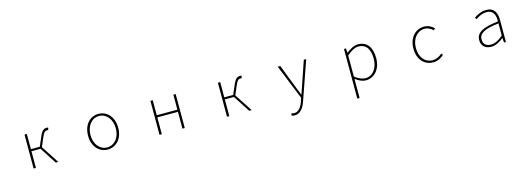

<svg xmlns="http://www.w3.org/2000/svg" viewBox="10 -1586 7979 2877"><g transform="rotate(-15 4000.0 -148.0)"><path d="M351 0H387V-259H528L695 0H734L554 -277L613 -415C645 -492 667 -502 696 -502C704 -502 706 -502 712 -500L721 -536C717 -538 707 -540 698 -540C656 -540 624 -525 583 -426L525 -291H387V-527H351Z M1500 13C1626 13 1734 -88 1734 -262C1734 -439 1626 -540 1500 -540C1374 -540 1266 -439 1266 -262C1266 -88 1374 13 1500 13ZM1500 -20C1388 -20 1304 -118 1304 -262C1304 -407 1388 -507 1500 -507C1612 -507 1697 -407 1697 -262C1697 -118 1612 -20 1500 -20Z M2304 0H2340V-261H2660V0H2696V-527H2660V-294H2340V-527H2304Z M3351 0H3387V-259H3528L3695 0H3734L3554 -277L3613 -415C3645 -492 3667 -502 3696 -502C3704 -502 3706 -502 3712 -500L3721 -536C3717 -538 3707 -540 3698 -540C3656 -540 3624 -525 3583 -426L3525 -291H3387V-527H3351Z M4340 244C4431 244 4484 156 4511 74L4721 -527H4684L4566 -183C4551 -138 4533 -82 4516 -35H4511C4491 -82 4469 -138 4452 -183L4319 -527H4279L4497 12L4482 61C4453 145 4408 209 4342 209C4326 209 4309 205 4298 200L4289 233C4302 240 4322 244 4340 244Z M5307 243H5343V46V-53C5399 -11 5454 13 5504 13C5630 13 5738 -92 5738 -271C5738 -434 5669 -540 5526 -540C5460 -540 5397 -500 5345 -459H5343L5337 -527H5307ZM5507 -20C5465 -20 5405 -39 5343 -91V-416C5410 -474 5469 -507 5523 -507C5652 -507 5700 -405 5700 -271C5700 -124 5619 -20 5507 -20Z M6549 13C6617 13 6673 -18 6717 -57L6696 -83C6659 -48 6608 -20 6550 -20C6430 -20 6351 -118 6351 -262C6351 -407 6438 -507 6550 -507C6604 -507 6646 -481 6681 -448L6704 -474C6669 -507 6622 -540 6550 -540C6423 -540 6313 -439 6313 -262C6313 -88 6415 13 6549 13Z M7450 13C7520 13 7586 -26 7640 -70H7643L7648 0H7678V-341C7678 -448 7640 -540 7516 -540C7430 -540 7357 -496 7324 -472L7342 -443C7376 -470 7439 -507 7514 -507C7623 -507 7645 -414 7642 -329C7405 -302 7298 -247 7298 -130C7298 -30 7368 13 7450 13ZM7453 -20C7389 -20 7335 -50 7335 -131C7335 -220 7413 -273 7642 -298V-109C7573 -50 7516 -20 7453 -20Z"/></g></svg>

Font: Harano Aji Gothic K1 ExtraLight
Style: Regular
Weight: 250
Foundry: Masamichi Hosoda
Version: HaranoAjiGothicK1-ExtraLight version 20230610;ttx 4.39.4